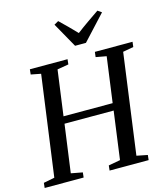

<svg xmlns="http://www.w3.org/2000/svg" viewBox="-146 -1096 1049 1204"><g transform="rotate(-15 378.0 -494.5)"><path d="M-7 0 -3.5 -32.5 68 -46.5 157 -697.5 92.5 -710 96 -743H340.5L337 -710L263.5 -697.5L223.5 -403.5H542.5L582.5 -697.5L514 -710L518 -743H762.5L758.5 -710L689.5 -697.5L601 -46.5L671.5 -32.5L668 0H414.5L418 -32.5L494.5 -46.5L536.5 -357H217.5L175 -46.5L249.5 -32.5L246 0ZM408 -812 317.5 -973 345.5 -989Q372.5 -963 399 -936.8Q425.5 -910.5 451.5 -883Q486 -909.5 523.2 -935.5Q560.5 -961.5 600 -988.5L625.5 -971L478.5 -812Z"/></g></svg>

Font: Merriweather 72pt
Style: Italic
Weight: 400
Italic angle: -7.8°
Version: Version 2.101